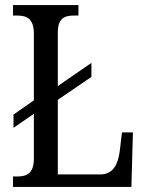

<svg xmlns="http://www.w3.org/2000/svg" viewBox="-20 -734 576 754"><path d="M31 0H496L502 -214H459L450 -139C443 -88 424 -49 374 -49H207V-342L339 -432V-487L207 -396V-605C207 -662 232 -673 272 -673H288V-714H31V-673H46C84 -673 113 -662 113 -602V-340L33 -284V-232L113 -287V-111C113 -52 84 -41 48 -41H31Z"/></svg>

Font: Noto Serif Lao Condensed
Style: Regular
Weight: 400
Width: 3
Designer: Monotype Design Team
Foundry: Monotype Imaging Inc.
Version: Version 2.003